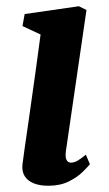

<svg xmlns="http://www.w3.org/2000/svg" viewBox="-20 -585 350 615"><path d="M135 10Q106.5 10 87 1.8Q67.5 -6.5 58.5 -21.8Q49.5 -37 52 -58.5Q54.5 -80 59.2 -112Q64 -144 69.8 -184.8Q75.5 -225.5 82.2 -272.5Q89 -319.5 96 -370.8Q103 -422 110 -474.5L52 -501.5L59 -540L232.5 -565L257 -553L191 -100.5Q188.5 -82 193 -73Q197.5 -64 207.5 -64Q217 -64 227.5 -69.8Q238 -75.5 255 -89.5L268 -59Q262 -51.5 245.2 -34.8Q228.5 -18 200.8 -4Q173 10 135 10Z"/></svg>

Font: Merriweather 24pt
Style: Bold Italic
Weight: 700
Italic angle: -7.8°
Designer: Eben Sorkin
Foundry: Eben Sorkin
Version: Version 2.101